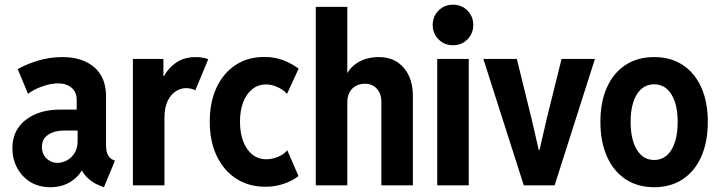

<svg xmlns="http://www.w3.org/2000/svg" viewBox="-20 -781 3033 809"><path d="M191.9 7.8Q143.1 7.8 107.2 -14.6Q71.3 -37.1 51.8 -74.5Q32.2 -111.8 32.2 -156.2Q32.2 -232.4 88.4 -275.9Q144.5 -319.3 234.9 -319.3H322.8V-231H250.5Q210.4 -231 183.6 -213.6Q156.7 -196.3 156.7 -162.1Q156.7 -131.3 176.3 -113Q195.8 -94.7 222.2 -94.7Q242.2 -94.7 262 -105.2Q281.7 -115.7 294.4 -136.5Q307.1 -157.2 307.1 -187V-252.4L303.2 -275.9V-360.4Q303.2 -393.6 281 -411.6Q258.8 -429.7 225.1 -429.7Q194.3 -429.7 158.2 -417Q122.1 -404.3 98.1 -385.7L54.7 -489.7Q88.9 -509.8 138.9 -525.1Q189 -540.5 243.2 -540.5Q327.1 -540.5 377 -497.8Q426.8 -455.1 426.8 -375V-167Q426.8 -144.5 434.1 -129.4Q441.4 -114.3 454.6 -108.4L464.4 -104L418 7.8L402.3 2Q367.2 -11.7 343.8 -36.6Q320.3 -61.5 316.9 -86.4L346.7 -62.5H291L331.5 -77.1Q316.9 -41 279.8 -16.6Q242.7 7.8 191.9 7.8Z M540 0V-532.7H668.5V-460.4H683.1L654.8 -424.8Q664.1 -452.6 683.3 -479.5Q702.6 -506.3 732.4 -523.4Q762.2 -540.5 803.2 -540.5Q820.3 -540.5 835.9 -537.6Q851.6 -534.7 857.4 -531.2L802.7 -399.9Q798.8 -403.8 787.1 -406.7Q775.4 -409.7 763.7 -409.7Q742.7 -409.7 721.7 -397Q700.7 -384.3 686.8 -356.4Q672.9 -328.6 672.9 -283.7V0Z M1098.6 5.9Q1028.3 5.9 975.6 -28.1Q922.9 -62 893.3 -123.8Q863.8 -185.5 863.8 -269Q863.8 -351.1 892.6 -412.4Q921.4 -473.6 972.9 -507.3Q1024.4 -541 1093.3 -541Q1138.7 -541 1175 -526.6Q1211.4 -512.2 1238.3 -491.7L1189.5 -385.7Q1170.9 -404.8 1147.2 -415Q1123.5 -425.3 1101.1 -425.3Q1068.4 -425.3 1043.7 -406Q1019 -386.7 1005.1 -351.3Q991.2 -315.9 991.2 -268.1Q991.2 -220.7 1004.9 -185.1Q1018.6 -149.4 1043.5 -129.6Q1068.4 -109.9 1102.5 -109.9Q1127.4 -109.9 1152.1 -120.4Q1176.8 -130.9 1190.4 -147.9L1237.8 -39.1Q1211.9 -19 1175.8 -6.6Q1139.6 5.9 1098.6 5.9Z M1310.5 0V-752H1443.4V-474.6H1460.4L1433.1 -445.3Q1444.3 -489.3 1483.4 -514.9Q1522.5 -540.5 1576.2 -540.5Q1642.1 -540.5 1680.9 -495.8Q1719.7 -451.2 1719.7 -376.5V0H1586.9V-351.6Q1586.9 -386.2 1567.9 -407.2Q1548.8 -428.2 1518.1 -428.2Q1495.6 -428.2 1478.8 -418.7Q1461.9 -409.2 1452.6 -391.6Q1443.4 -374 1443.4 -350.6V0Z M1822.3 0V-532.7H1955.1V0ZM1888.7 -590.3Q1852.5 -590.3 1827.9 -615Q1803.2 -639.6 1803.2 -675.8Q1803.2 -711.9 1827.9 -736.6Q1852.5 -761.2 1888.7 -761.2Q1924.8 -761.2 1949.5 -736.6Q1974.1 -711.9 1974.1 -675.8Q1974.1 -639.6 1949.5 -615Q1924.8 -590.3 1888.7 -590.3Z M2187 0 2016.6 -532.7H2157.7L2219.7 -280.8L2250 -149.4H2253.4L2283.7 -280.8L2346.2 -532.7H2486.8L2316.9 0Z M2736.3 7.8Q2666.5 7.8 2615.7 -25.9Q2564.9 -59.6 2537.4 -121.6Q2509.8 -183.6 2509.8 -267.6Q2509.8 -351.6 2537.4 -412.8Q2564.9 -474.1 2615.7 -507.3Q2666.5 -540.5 2736.3 -540.5Q2806.2 -540.5 2856.9 -507.1Q2907.7 -473.6 2935.1 -412.4Q2962.4 -351.1 2962.4 -267.6Q2962.4 -183.6 2935.1 -121.6Q2907.7 -59.6 2856.9 -25.9Q2806.2 7.8 2736.3 7.8ZM2736.3 -106.9Q2782.7 -106.9 2809.1 -149.7Q2835.4 -192.4 2835.4 -267.6Q2835.4 -340.8 2809.1 -383.3Q2782.7 -425.8 2736.3 -425.8Q2689.9 -425.8 2663.6 -383.5Q2637.2 -341.3 2637.2 -267.6Q2637.2 -192.9 2663.6 -149.9Q2689.9 -106.9 2736.3 -106.9Z"/></svg>

Font: Reddit Sans Condensed
Style: Bold
Weight: 700
Designer: Stephen Hutchings
Foundry: Reddit
Version: Version 1.014